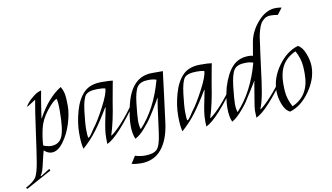

<svg xmlns="http://www.w3.org/2000/svg" viewBox="-220 -1085 2731 1580"><g transform="rotate(-10 1145.0 -295.5)"><path d="M102 144 -111 260 -120 249Q-48 210 -29 175Q-10 140 4 56Q18 -28 40.5 -194Q63 -360 80 -452L7 -405L9 -416Q16 -426 28.5 -441.5Q41 -457 76 -485Q111 -513 142 -518Q130 -461 120 -392Q110 -323 105 -294L108 -293Q193 -449 305 -518Q323 -489 329.5 -455Q336 -421 336 -355.5Q336 -290 310 -207Q284 -124 237.5 -62Q191 0 141 0Q107 0 77 -29Q65 13 54 62.5Q43 112 36 133.5Q29 155 16 172L19 177Q21 176 96 129ZM143 -54Q212 -54 238 -113Q264 -172 264 -332Q264 -406 255 -429Q223 -416 169.5 -348Q116 -280 99.5 -206.5Q83 -133 80 -70Q88 -64 110 -59Q132 -54 143 -54Z M640 -500Q712 -500 737 -495L731 -466Q722 -420 706 -328Q681 -160 646 -54L649 -52Q736 -115 859 -286L869 -279Q797 -174 724 -92.5Q651 -11 602 10Q601 -2 601 -37.5Q601 -73 606 -110.5Q611 -148 622.5 -201Q634 -254 640 -288L637 -290Q575 -185 523 -115.5Q471 -46 402 15Q389 -30 389 -116Q389 -202 415.5 -298Q442 -394 494 -447Q546 -500 640 -500ZM457 -67Q467 -67 489 -100.5Q511 -134 512 -135Q550 -182 607.5 -290.5Q665 -399 665 -443Q644 -449 603 -449Q523 -449 499 -418Q475 -387 463 -289Q451 -191 451 -138Q451 -85 457 -67Z M1028 -450Q960 -450 933.5 -414.5Q907 -379 895.5 -275Q884 -171 884 -131.5Q884 -92 894 -62Q1028 -204 1092 -440Q1070 -450 1028 -450ZM1065 -501H1156Q1149 -450 1132 -309Q1115 -168 1102 -75Q1083 64 1019.5 139.5Q956 215 847 215Q806 215 770 206L809 145Q852 158 890 158Q961 158 991 129.5Q1021 101 1035 -8Q1069 -276 1076 -288L1073 -290Q1070 -285 1050 -251Q1030 -217 1021 -202.5Q1012 -188 991.5 -156Q971 -124 956 -105Q941 -86 920 -62Q880 -14 837 8Q817 -35 817 -106.5Q817 -178 841 -278Q895 -501 1065 -501Z M1467 -500Q1539 -500 1564 -495L1558 -466Q1549 -420 1533 -328Q1508 -160 1473 -54L1476 -52Q1563 -115 1686 -286L1696 -279Q1624 -174 1551 -92.5Q1478 -11 1429 10Q1428 -2 1428 -37.5Q1428 -73 1433 -110.5Q1438 -148 1449.5 -201Q1461 -254 1467 -288L1464 -290Q1402 -185 1350 -115.5Q1298 -46 1229 15Q1216 -30 1216 -116Q1216 -202 1242.5 -298Q1269 -394 1321 -447Q1373 -500 1467 -500ZM1284 -67Q1294 -67 1316 -100.5Q1338 -134 1339 -135Q1377 -182 1434.5 -290.5Q1492 -399 1492 -443Q1471 -449 1430 -449Q1350 -449 1326 -418Q1302 -387 1290 -289Q1278 -191 1278 -138Q1278 -85 1284 -67Z M2160 -851Q2189 -851 2209 -846L2168 -792Q2140 -798 2109 -798Q2078 -798 2057 -783Q2036 -768 2024 -748Q2012 -728 2002.5 -694Q1993 -660 1989.5 -637.5Q1986 -615 1981.5 -577.5Q1977 -540 1972.5 -514Q1968 -488 1954.5 -375.5Q1941 -263 1927 -184Q1913 -105 1892 -54L1895 -52Q1979 -113 2105 -286L2115 -279Q2043 -174 1970 -92.5Q1897 -11 1848 10Q1846 -14 1846 -44.5Q1846 -75 1860.5 -155Q1875 -235 1877.5 -257Q1880 -279 1885 -288L1882 -290Q1878 -284 1840 -222Q1802 -160 1781 -129Q1760 -98 1720.5 -54.5Q1681 -11 1646 8Q1626 -35 1626 -107.5Q1626 -180 1650 -278Q1684 -390 1736 -445.5Q1788 -501 1874 -501Q1895 -501 1908 -496L1927 -606Q1943 -698 2011.5 -774.5Q2080 -851 2160 -851ZM1837 -450Q1769 -450 1742.5 -414.5Q1716 -379 1704.5 -275Q1693 -171 1693 -131.5Q1693 -92 1703 -62Q1837 -204 1901 -440Q1879 -450 1837 -450Z M2368 -325Q2368 -222 2296 -120Q2224 -18 2130 9Q2092 -8 2070 -65Q2048 -122 2048 -178Q2048 -286 2119.5 -385.5Q2191 -485 2286 -512Q2322 -495 2345 -436Q2368 -377 2368 -325ZM2114 -227Q2114 -188 2116 -164Q2121 -96 2157 -31Q2302 -93 2302 -276Q2302 -315 2300 -340Q2295 -407 2259 -472Q2182 -437 2148 -376.5Q2114 -316 2114 -227Z"/></g></svg>

Font: Felipa
Style: Regular
Weight: 400
Designer: Javier Alcaraz
Foundry: Fontstage
Version: Version 1.001